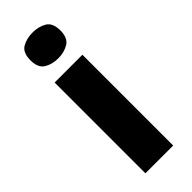

<svg xmlns="http://www.w3.org/2000/svg" viewBox="-253 -794 821 821"><g transform="rotate(-45 157.0 -383.5)"><path d="M158 -767Q194 -767 221 -751Q248 -735 248 -689Q248 -644 221 -627.5Q194 -611 158 -611Q120 -611 93.5 -627.5Q67 -644 67 -689Q67 -735 93.5 -751Q120 -767 158 -767ZM241 -549V0H73V-549Z"/></g></svg>

Font: Noto Sans Sinhala ExtraBold
Style: Regular
Weight: 800
Designer: Jelle Bosma - Monotype Design Team
Foundry: Monotype Imaging Inc.
Version: Version 2.006; ttfautohint (v1.8.4.7-5d5b)